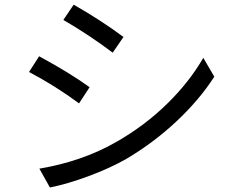

<svg xmlns="http://www.w3.org/2000/svg" viewBox="-20 -788 1040 836"><path d="M300.8 -767.6Q420.9 -699.2 517.6 -627L470.7 -558.6Q370.1 -634.8 255.9 -701.2ZM151.4 -53.7Q337.9 -85 486.3 -169.9Q609.4 -240.2 706.5 -335Q803.7 -429.7 865.2 -536.1L913.1 -454.1Q847.7 -352.5 748 -259.3Q648.4 -166 529.3 -95.7Q457 -54.7 364.3 -20.5Q271.5 13.7 197.3 28.3ZM150.4 -543Q287.1 -468.8 370.1 -408.2L324.2 -337.9Q219.7 -415 106.4 -474.6Z"/></svg>

Font: GenYoGothic TW TTF Regular
Style: Regular
Weight: 400
Version: Version 1.300